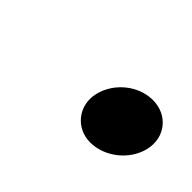

<svg xmlns="http://www.w3.org/2000/svg" viewBox="-36 -472 320 320"><g transform="rotate(45 124.5 -312.0)"><path d="M122 -314C114 -280 138 -250 172 -250C206 -250 239 -276 247 -310C255 -345 231 -374 196 -374C162 -374 130 -348 122 -314Z"/></g></svg>

Font: Electronic
Style: TiIt
Weight: 900
Version: Version 1.011